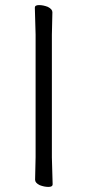

<svg xmlns="http://www.w3.org/2000/svg" viewBox="-20 -725 344 755"><path d="M118 -18 120 -107V-589L117 -695Q117 -705 133.5 -705Q150 -705 168 -698Q186 -689 186 -677L184 -588V-106L187 0Q187 10 170.5 10Q154 10 136 3Q118 -6 118 -18Z"/></svg>

Font: Moon Stars Kai T Light
Style: Regular
Weight: 300
Designer: GuiWonder
Version: Version 1.101